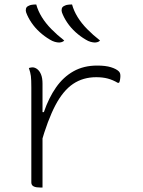

<svg xmlns="http://www.w3.org/2000/svg" viewBox="-20 -833 640 858"><path d="M162 -332H176Q198 -396 230.5 -442.5Q263 -489 308.5 -514.5Q354 -540 414 -540Q452 -540 476 -532.5Q500 -525 511 -514Q515 -510 516.5 -505Q518 -500 518 -493Q518 -489 517.5 -485Q517 -481 516.5 -477.5Q516 -474 515 -470Q514 -466 512 -463H506Q484 -476 461.5 -482Q439 -488 410 -488Q351 -488 306.5 -458Q262 -428 227.5 -362.5Q193 -297 162 -188ZM170 5Q169 5 167 5Q165 5 163.5 5Q162 5 160 5Q152 5 144.5 4Q137 3 131.5 0.5Q126 -2 123 -6.5Q120 -11 120 -18Q120 -60 120 -102.5Q120 -145 120 -187.5Q120 -230 120 -272.5Q120 -315 120 -357.5Q120 -400 120 -442Q120 -477 118 -493Q116 -509 109 -529Q112 -530 114.5 -530.5Q117 -531 120 -531.5Q123 -532 125 -532Q136 -532 146.5 -524Q157 -516 163.5 -500Q170 -484 170 -459Q170 -412 170 -366Q170 -320 170 -273.5Q170 -227 170 -180.5Q170 -134 170 -88Q170 -42 170 5ZM142 -813Q150 -784 167 -756.5Q184 -729 209.5 -703Q235 -677 267 -652Q263 -647 256 -645Q249 -643 244 -643Q236 -643 225 -646Q214 -649 203 -656Q179 -670 157.5 -689.5Q136 -709 120.5 -732Q105 -755 97 -777Q94 -785 96 -794Q98 -803 108 -807Q114 -810 118.5 -811Q123 -812 129 -812.5Q135 -813 142 -813ZM302 -813Q310 -784 327 -756.5Q344 -729 369.5 -703Q395 -677 427 -652Q423 -647 416 -645Q409 -643 404 -643Q396 -643 385 -646Q374 -649 363 -656Q339 -670 317.5 -689.5Q296 -709 280.5 -732Q265 -755 257 -777Q254 -785 256 -794Q258 -803 268 -807Q274 -810 278.5 -811Q283 -812 289 -812.5Q295 -813 302 -813Z"/></svg>

Font: Recursive Monospace Casual Light
Style: Regular
Weight: 300
Version: Version 1.047